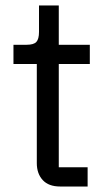

<svg xmlns="http://www.w3.org/2000/svg" viewBox="-20 -679 391 699"><path d="M199 0Q157 0 135.5 -23.5Q114 -47 114 -85V-446H29V-516H77Q103 -516 112.5 -526.5Q122 -537 122 -563V-659H194V-516H307V-446H194V-70H299V0Z"/></svg>

Font: IBM Plex Sans Thai
Style: Regular
Weight: 400
Designer: Mike Abbink, Paul van der Laan, Pieter van Rosmalen, Ben Mitchell, Mark Frömberg
Foundry: Bold Monday
Version: Version 1.2